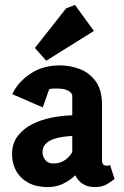

<svg xmlns="http://www.w3.org/2000/svg" viewBox="-20 -757 503 781"><path d="M174 4Q128 4 95.5 -13.5Q63 -31 46 -61.5Q29 -92 29 -129Q29 -173 51.5 -203Q74 -233 110.5 -251.5Q147 -270 190 -278.5Q233 -287 274 -288V-367Q274 -378 258.5 -387.5Q243 -397 209 -397Q201 -397 193 -396.5Q185 -396 180 -394L154 -320L30 -374Q51 -421 102 -456Q153 -491 223 -491Q266 -491 305 -476Q344 -461 369.5 -426Q395 -391 395 -330V-105Q395 -92 400.5 -87.5Q406 -83 413 -83Q418 -83 422.5 -84Q427 -85 428 -85L446 -29Q439 -23 418 -9.5Q397 4 366 4Q336 4 316.5 -9Q297 -22 286 -44Q266 -24 237.5 -10Q209 4 174 4ZM198 -92Q226 -92 246.5 -107.5Q267 -123 274 -139V-204Q255 -203 234 -200Q213 -197 194.5 -190Q176 -183 164.5 -170.5Q153 -158 153 -138Q153 -121 164 -106.5Q175 -92 198 -92ZM168 -510 122 -562 249 -723 285 -737 362 -631Z"/></svg>

Font: Kreon
Style: Bold
Weight: 700
Designer: Julia Petretta
Foundry: Julia Petretta and Eli Heuer
Version: Version 2.002